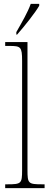

<svg xmlns="http://www.w3.org/2000/svg" viewBox="-20 -979 259 999"><path d="M65 -812V-799H69C108 -843 164 -914 184 -949V-959H140C124 -914 95 -865 65 -812ZM7 0H212V-20H200C127 -20 123 -24 123 -94V-760H7V-740H28C88 -740 95 -736 95 -662V-94C95 -24 91 -20 18 -20H7Z"/></svg>

Font: Noto Serif Bengali Condensed Thin
Style: Regular
Weight: 100
Width: 3
Designer: Juan Bruce, Universal Thirst, Indian Type Foundry and the Monotype Design Team.
Foundry: Monotype Imaging Inc.
Version: Version 2.003